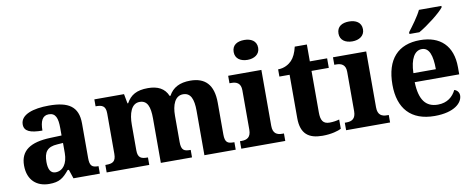

<svg xmlns="http://www.w3.org/2000/svg" viewBox="-66 -1075 3433 1389"><g transform="rotate(-10 1650.5 -380.5)"><path d="M201 10C276 10 305 -13 349 -66H358L380 0H574V-55H570C525 -55 510 -71 510 -125V-380C510 -505 439 -549 296 -549C181 -549 86 -520 86 -447C86 -397 130 -379 219 -379C219 -447 237 -487 284 -487C335 -487 349 -447 349 -374V-320L267 -317C118 -312 44 -262 44 -153C44 -42 113 10 201 10ZM261 -65C225 -65 208 -94 208 -150C208 -221 232 -258 308 -262L350 -265V-191C350 -114 315 -65 261 -65Z M624 0H937V-55H933C889 -55 863 -64 863 -120V-307C863 -389 885 -461 947 -461C1004 -461 1022 -412 1022 -326V0H1251V-55H1248C1203 -55 1182 -64 1182 -125V-319C1182 -396 1206 -461 1266 -461C1322 -461 1342 -412 1342 -326V0H1572V-55H1568C1523 -55 1503 -64 1503 -125V-357C1503 -492 1441 -549 1334 -549C1257 -549 1205 -522 1175 -466H1169C1145 -524 1095 -549 1023 -549C940 -549 895 -522 864 -466H859L846 -536H628V-485H631C675 -485 702 -476 702 -420V-123C702 -64 675 -55 630 -55H624Z M1770 -625C1818 -625 1860 -649 1860 -698C1860 -750 1818 -771 1770 -771C1719 -771 1680 -750 1680 -698C1680 -649 1719 -625 1770 -625ZM1613 0H1936V-55H1924C1886 -55 1855 -68 1855 -125V-536H1611V-481H1625C1662 -481 1694 -468 1694 -415V-126C1694 -69 1664 -55 1625 -55H1613Z M2209 10C2276 10 2326 -6 2347 -17V-85C2326 -79 2301 -75 2275 -75C2228 -75 2211 -102 2211 -161V-466H2338V-536H2211V-660H2122C2112 -616 2096 -583 2076 -562C2056 -541 2021 -519 1975 -519V-466H2050V-148C2050 -31 2108 10 2209 10Z M2540 -625C2588 -625 2630 -649 2630 -698C2630 -750 2588 -771 2540 -771C2489 -771 2450 -750 2450 -698C2450 -649 2489 -625 2540 -625ZM2383 0H2706V-55H2694C2656 -55 2625 -68 2625 -125V-536H2381V-481H2395C2432 -481 2464 -468 2464 -415V-126C2464 -69 2434 -55 2395 -55H2383Z M2955 -619V-606H3028C3092 -642 3193 -721 3218 -756V-766H3053C3032 -721 2984 -657 2955 -619ZM3033 10C3179 10 3239 -52 3239 -105C3239 -128 3224 -145 3204 -151C3181 -104 3139 -67 3070 -67C2982 -67 2936 -124 2932 -256H3259V-308C3259 -467 3169 -549 3022 -549C2861 -549 2770 -453 2770 -265C2770 -91 2859 10 3033 10ZM3099 -322H2934C2937 -427 2971 -483 3024 -483C3078 -483 3099 -423 3099 -322Z"/></g></svg>

Font: Noto Serif Hentaigana Bold
Style: Regular
Weight: 700
Designer: Kazuhiro Yamada
Foundry: nipponia
Version: Version 1.000